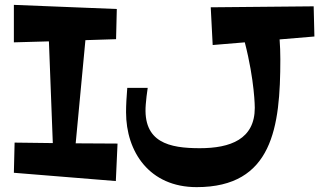

<svg xmlns="http://www.w3.org/2000/svg" viewBox="-20 -734 1312 789"><path d="M291 -145 331 -569 457 -573 460 -697 37 -714V-560L181 -564L197 -146L40 -148L37 -24L456 10L463 -144ZM1269 -708 846 -704 854 -549 986 -560C1027 -401 1027 -291 1027 -291C1027 -162 927 -125 801 -125C676 -125 566 -148 579 -305C581 -326 583 -349 587 -373H503C500 -337 498 -302 498 -273C498 -110 594 35 788 35C1100 35 1132 -211 1132 -491C1132 -518 1131 -546 1129 -572L1272 -584Z"/></svg>

Font: Peralta
Style: Regular
Weight: 400
Designer: Astigmatic (AOETI)
Foundry: Astigmatic (AOETI)
Version: Version 1.000